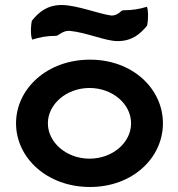

<svg xmlns="http://www.w3.org/2000/svg" viewBox="-20 -733 711 766"><path d="M470 -692C464 -692 450 -670 424 -671C376 -677 286 -713 226 -713C168 -713 134 -684 107 -650C101 -618 103 -584 109 -575C137 -584 165 -590 204 -590C213 -590 229 -611 257 -610C324 -604 400 -569 449 -569C507 -569 539 -597 567 -631C573 -663 571 -697 566 -706C537 -697 509 -692 470 -692ZM171 -241C171 -318 246 -382 337 -382C429 -382 503 -318 503 -241C503 -164 429 -100 337 -100C246 -100 171 -164 171 -241ZM44 -241C44 -103 168 13 339 13C509 13 630 -103 630 -241C630 -379 509 -495 339 -495C168 -495 44 -379 44 -241Z"/></svg>

Font: Bluebird
Style: Ext
Weight: 400
Designer: Jasper
Foundry: Cannot Into Space Fonts
Version: Version 0.98